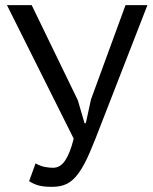

<svg xmlns="http://www.w3.org/2000/svg" viewBox="-20 -720 593 745"><path d="M282 -331 308 -242H313L333 -334L467 -700H552L375 -245Q348 -174 327.5 -126.5Q307 -79 286 -49.5Q265 -20 241 -7.5Q217 5 182 5Q149 5 129.5 -0.5Q110 -6 93 -17L118 -86Q138 -75 155 -72Q172 -69 186 -69Q214 -69 233 -97.5Q252 -126 266 -182L7 -700H103Z"/></svg>

Font: PT Sans
Style: Regular
Weight: 400
Version: Version 2.003W OFL; ttfautohint (v1.6)